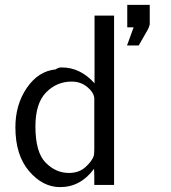

<svg xmlns="http://www.w3.org/2000/svg" viewBox="-20 -757 700 786"><path d="M43 -236Q43 -329 90 -397.5Q137 -466 208 -473Q219 -481 232 -481Q309 -481 367 -416V-693H447V0H366V-37Q366 -42 365.5 -52Q365 -62 365 -66Q310 9 226 9Q155 9 99 -56.5Q43 -122 43 -236ZM125 -239Q125 -134 166.5 -91.5Q208 -49 262 -49Q304 -49 330.5 -73.5Q357 -98 364 -119Q366 -128 366 -148V-356Q363 -380 336.5 -401.5Q310 -423 273 -423Q212 -423 168.5 -378.5Q125 -334 125 -239ZM500 -571 527 -645H501V-737H593V-657Q590 -645 585.5 -636.5Q581 -628 570 -609.5Q559 -591 548 -571Z"/></svg>

Font: Coval
Style: Light
Weight: 300
Foundry: Context Ltd
Version: Version 001.000